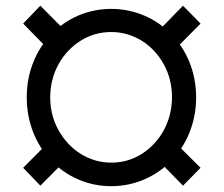

<svg xmlns="http://www.w3.org/2000/svg" viewBox="-20 -633 772 663"><path d="M364.3 9.9C526.3 9.9 657.3 -122.2 657.3 -296.9C657.3 -471.2 526.3 -602.3 364.3 -602.3C201 -602.3 72.1 -470.5 72.4 -296.9C72.1 -122.5 201.3 9.9 364.3 9.9ZM364.3 -71.4C286.6 -71.4 219.8 -115.4 181.8 -183.9C163 -218 153.4 -255.7 153.4 -296.9C153.4 -380.3 194.2 -451.7 258.2 -492.2C290.1 -512.4 325.6 -522.4 364.3 -522.4C441.4 -522.4 508.5 -478.7 545.8 -410.5C564.6 -376.4 573.9 -338.4 573.9 -296.9C573.9 -214.5 533.7 -142.8 470.2 -101.9C438.2 -81.7 403.1 -71.4 364.3 -71.4ZM672.6 -551.5 611.9 -613.3 513.5 -512.4 572.4 -450.6ZM672.6 -53.6 572.4 -153.1 513.5 -92.7 611.9 8.2ZM219.5 -92.7 158.7 -153.1 60 -53.6 119.3 8.2ZM219.5 -512.4 119.3 -613.3 60 -551.5 158.7 -450.6Z"/></svg>

Font: Inter 465
Style: Regular
Weight: 400
Designer: Rasmus Andersson
Foundry: rsms
Version: Version 3.019;Glyphs 3.1.2 (3151)